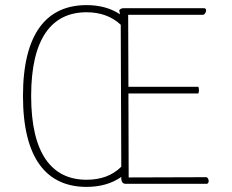

<svg xmlns="http://www.w3.org/2000/svg" viewBox="-20 -720 909 752"><path d="M789 -26C687 -26 586 -25 484 -25L483 -354H757C760 -363 760 -371 757 -380H483L482 -662H776C787 -665 793 -688 779 -688H465C456 -688 451 -685 447 -680L450 -664C414 -688 370 -700 319 -700C162 -700 70 -588 70 -344C70 -100 162 12 319 12C372 12 418 -1 455 -27V-22C455 -8 461 0 472 0H789C801 0 799 -22 789 -26ZM319 -16C183 -16 102 -118 102 -344C102 -570 183 -672 319 -672C372 -672 418 -656 453 -623V-600L455 -67C420 -32 374 -16 319 -16Z"/></svg>

Font: Arima Koshi Thin
Style: Regular
Weight: 250
Designer: Joana Correia and Natanael Gama
Foundry: NDISCOVER
Version: Version 1.019;PS 001.019;hotconv 1.0.88;makeotf.lib2.5.64775